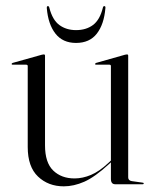

<svg xmlns="http://www.w3.org/2000/svg" viewBox="-20 -618 514 644"><path d="M73 -125V-396.5Q73 -401 67.5 -401H22Q19 -401 19 -403.5Q19 -405.5 22.5 -407L120.5 -434.5Q124.5 -435.5 127 -435.5Q131 -435.5 131 -431V-130.5Q131 -72.5 158.5 -46Q186 -19.5 230 -19.5Q257 -19.5 285 -31.2Q313 -43 343 -71L352 -79.5V-396.5Q352 -401 347 -401H301.5Q299 -401 299 -403.5Q299 -405.5 302.5 -407L399.5 -434.5Q403.5 -435.5 406 -435.5Q410 -435.5 410 -431V-23Q410 -12.5 422 -10.5L457.5 -5.5Q462 -5.5 462 -2.5Q462 0 458.5 0H366.5Q352 0 352 -18V-73.5L346 -68Q298 -24 262.8 -8.5Q227.5 7 194 7Q142 7 107.5 -25.8Q73 -58.5 73 -125ZM235 -517Q269 -517 292 -534.2Q315 -551.5 325 -592Q326 -597.5 330 -597.5Q334.5 -597.5 333.5 -590.5Q329 -536.5 304.8 -505.2Q280.5 -474 235 -474Q190.5 -474 166 -505.2Q141.5 -536.5 137 -590.5Q136.5 -597.5 140.5 -597.5Q144.5 -597.5 145.5 -592Q156 -551 179.2 -534Q202.5 -517 235 -517Z"/></svg>

Font: Fraunces 144pt S000 Light
Style: Regular
Weight: 300
Version: Version 1.000; ttfautohint (v1.8.3)